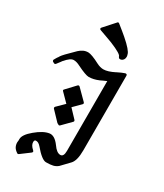

<svg xmlns="http://www.w3.org/2000/svg" viewBox="-311 -1340 1319 1548"><g transform="rotate(30 348.0 -565.5)"><path d="M393 -352Q401 -360 393 -370L321 -446L387 -512Q396 -521 387 -531L295 -623Q286 -632 276 -623L199 -541Q189 -532 199 -523Q219 -503 235.5 -486Q252 -469 272 -449L205 -383Q198 -374 205 -365L287 -279L300 -272Q308 -266 316 -274ZM578 -193V-887Q578 -896 572.5 -899Q567 -902 560 -900Q537 -893 493 -871H494Q431 -839 391 -839Q361 -839 328 -856Q290 -876 262 -886.5Q234 -897 219 -897Q193 -897 172.5 -886.5Q152 -876 136 -861L63 -788Q54 -779 44.5 -767.5Q35 -756 27 -742L29 -744Q21 -735 20 -733L21 -734Q17 -727 13 -720.5Q9 -714 6 -708Q3 -705 4 -699Q5 -693 9 -690L20 -684Q29 -678 38 -686Q43 -692 49 -700.5Q55 -709 61 -716L74 -734V-733Q117 -785 148 -785Q175 -785 207 -768Q290 -727 319 -727Q362 -727 411 -748Q422 -754 434 -759Q446 -764 466 -773V-123Q466 -68 435 -68Q401 -68 366 -119Q320 -182 274 -175Q220 -167 152 -110Q86 -55 86 -14Q86 -8 86 0Q86 7 84 17Q84 40 93.5 58.5Q103 77 127 93Q134 99 143 93L226 31Q240 20 227 9Q194 -20 194 -48Q194 -67 205 -69Q230 -73 254 -45Q326 41 365 41Q406 41 430 35Q454 29 473 13L543 -60Q578 -95 578 -193ZM504 -1021Q504 -1029 500 -1041Q497 -1057 473.5 -1084.5Q450 -1112 405 -1151Q390 -1164 368.5 -1181.5Q347 -1199 317 -1223Q313 -1227 307 -1227Q302 -1227 299 -1222L210 -1123Q204 -1117 206 -1110.5Q208 -1104 216 -1102Q257 -1087 287 -1076.5Q317 -1066 337 -1058Q449 -1012 449 -990Q454 -979 462.5 -977.5Q471 -976 480.5 -980Q490 -984 497 -994.5Q504 -1005 504 -1021Z"/></g></svg>

Font: MM Taunggyi
Style: Regular
Weight: 400
Designer: Khon Soe Zaw Thu
Version: Version 1.00 July 18, 2016, initial release